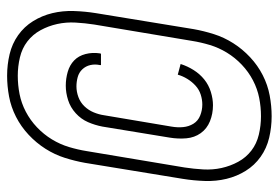

<svg xmlns="http://www.w3.org/2000/svg" viewBox="-142 -610 784 540"><g transform="rotate(-90 250.0 -340.0)"><path d="M193 32Q162 32 132.5 25Q103 18 79 1Q55 -16 39.5 -41Q24 -66 17 -95Q10 -124 11 -155.5Q12 -187 17 -218L62 -493Q67 -521 76 -549.5Q85 -578 101.5 -604Q118 -630 141 -651.5Q164 -673 191.5 -687Q219 -701 248.5 -706.5Q278 -712 307 -712Q338 -712 367.5 -705Q397 -698 421 -681Q445 -664 460.5 -639Q476 -614 483 -585Q490 -556 489 -524.5Q488 -493 483 -462L438 -187Q433 -159 424 -130.5Q415 -102 398.5 -76Q382 -50 359 -28.5Q336 -7 308.5 7Q281 21 251.5 26.5Q222 32 193 32ZM193 2Q219 2 244.5 -3Q270 -8 294 -20.5Q318 -33 338 -52Q358 -71 372 -94Q386 -117 393.5 -142Q401 -167 405 -192L451 -467Q455 -493 456.5 -519.5Q458 -546 452.5 -571Q447 -596 435 -618Q423 -640 403.5 -655Q384 -670 358.5 -676Q333 -682 307 -682Q281 -682 255.5 -677Q230 -672 206 -659.5Q182 -647 162 -628Q142 -609 128 -586Q114 -563 106.5 -538Q99 -513 95 -488L49 -213Q45 -187 43.5 -160.5Q42 -134 47.5 -109Q53 -84 65 -62Q77 -40 96.5 -25Q116 -10 141.5 -4Q167 2 193 2ZM224 -133Q200 -133 179 -141.5Q158 -150 145.5 -167.5Q133 -185 131 -208Q129 -231 133 -255L164 -444Q168 -465 176.5 -484.5Q185 -504 201.5 -519Q218 -534 238.5 -540.5Q259 -547 279 -547Q299 -547 318 -541.5Q337 -536 350 -523.5Q363 -511 368 -491.5Q373 -472 370 -452L369 -448H337V-451Q340 -465 337 -478Q334 -491 325 -500.5Q316 -510 303 -513.5Q290 -517 277 -517Q262 -517 247 -511.5Q232 -506 221 -494.5Q210 -483 204 -468.5Q198 -454 196 -440L164 -250Q161 -233 162.5 -217Q164 -201 172 -188Q180 -175 195 -169Q210 -163 226 -163Q240 -163 254 -167.5Q268 -172 279 -182Q290 -192 298 -205Q306 -218 310 -232L340 -224Q334 -205 323 -187.5Q312 -170 296.5 -157.5Q281 -145 261.5 -139Q242 -133 224 -133Z"/></g></svg>

Font: Iosevka Extralight
Style: Italic
Weight: 200
Italic angle: -9°
Monospace: yes
Designer: Belleve Invis
Foundry: Belleve Invis
Version: Version 32.5.0; ttfautohint (v1.8.4)